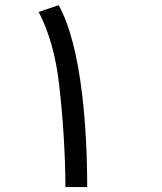

<svg xmlns="http://www.w3.org/2000/svg" viewBox="-20 -745 642 759"><path d="M324.7 -5.4H238.8Q237.3 -205.6 213.9 -409.2Q194.8 -579.1 132.8 -697.8L211.9 -724.6Q276.9 -606.9 305.2 -367.7Q324.7 -199.7 324.7 -5.4Z"/></svg>

Font: Vazir Code Hack
Style: Code-Hack
Weight: 400
Foundry: DejaVu fonts team - Redesigned by Saber Rastikerdar
Version: Version 1.1.2